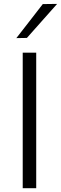

<svg xmlns="http://www.w3.org/2000/svg" viewBox="-20 -990 320 1010"><path d="M99.5 0V-713H170.5V0ZM66 -789.5Q101.5 -834.5 136 -879.5Q170.5 -924 205 -968.5L280.5 -969.5Q240 -923.5 200.5 -879.5Q161 -835 121.5 -790.5Z"/></svg>

Font: Heraclito Light
Style: Regular
Weight: 300
Designer: Kostas Bartsokas (font) & Cristiano Sobral (main changes)
Foundry: Kostas Bartsokas (font) & Cristiano Sobral (main changes)
Version: Version 1.00;July 8, 2020;FontCreator 13.0.0.2655 64-bit